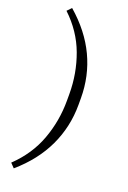

<svg xmlns="http://www.w3.org/2000/svg" viewBox="-170 -806 679 1016"><g transform="rotate(20 169.5 -298.5)"><path d="M257 -317V-280Q257 -156 205.5 -46.5Q154 63 50 153L27 129Q114 46 153 -59.5Q192 -165 192 -280V-317Q192 -433 153 -538.5Q114 -644 27 -726L50 -750Q154 -660 205.5 -551Q257 -442 257 -317Z"/></g></svg>

Font: Inria Serif Light
Style: Regular
Weight: 300
Designer: Black Foundry Team
Foundry: Black Foundry
Version: Version 1.000; ttfautohint (v1.8.3)